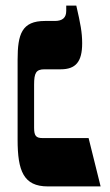

<svg xmlns="http://www.w3.org/2000/svg" viewBox="-20 -667 392 687"><path d="M151 0H340L297 -173H132C109 -173 102 -181 102 -210V-364C102 -406 109 -419 139 -419H197C251 -419 274 -446 274 -512C274 -551 268 -582 253 -647H217V-628C217 -604 204 -592 176 -592H141C58 -592 43 -545 43 -453V-167C43 -56 64 0 151 0Z"/></svg>

Font: Noto Serif Hebrew SemiCondensed ExtraBold
Style: Regular
Weight: 800
Width: 4
Designer: Monotype Design Team
Foundry: Monotype Imaging Inc.
Version: Version 2.004